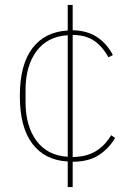

<svg xmlns="http://www.w3.org/2000/svg" viewBox="-20 -640 537 774"><path d="M253 114V11Q161 6 110.5 -60.5Q60 -127 60 -253Q60 -379 110.5 -445.5Q161 -512 253 -517V-620H273V-518Q332 -517 372 -490Q412 -463 435 -418L417 -409Q393 -453 359 -476Q325 -499 273 -499V-7Q330 -8 367 -31Q404 -54 428 -95L444 -84Q419 -41 378 -14.5Q337 12 273 12V114ZM83 -229Q83 -132 127 -72.5Q171 -13 253 -8V-498Q171 -493 127 -433.5Q83 -374 83 -277Z"/></svg>

Font: IBM Plex Sans Thai Thin
Style: Regular
Weight: 100
Designer: Mike Abbink, Paul van der Laan, Pieter van Rosmalen, Ben Mitchell, Mark Frömberg
Foundry: Bold Monday
Version: Version 1.1